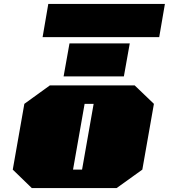

<svg xmlns="http://www.w3.org/2000/svg" viewBox="-20 -958 860 978"><path d="M197 -769 226 -938H820L791 -769ZM304 -569 334 -737H641L611 -569ZM142 0 45 -94 104 -429 234 -523H666L764 -429L705 -94L574 0ZM352 -94H398L457 -429H411Z"/></svg>

Font: Tomorrow Black
Style: Italic
Weight: 900
Italic angle: -10°
Designer: Tony de Marco, Monica Rizzolli
Foundry: Just in Type
Version: Version 2.002